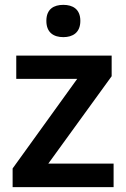

<svg xmlns="http://www.w3.org/2000/svg" viewBox="-20 -771 521 791"><path d="M241 -751C202 -751 171 -734 171 -685C171 -636 202 -618 241 -618C279 -618 311 -636 311 -685C311 -734 279 -751 241 -751ZM448 0V-97H179L440 -457V-542H47V-446H298L32 -77V0Z"/></svg>

Font: Noto Sans Tai Tham SemiBold
Style: Regular
Weight: 600
Designer: Monotype Design Team 2013. Revised by David WIlliams 2020
Foundry: Monotype Imaging Inc.
Version: Version 2.002